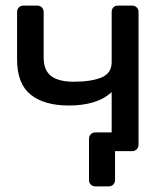

<svg xmlns="http://www.w3.org/2000/svg" viewBox="-20 -540 577 686"><path d="M368 126H321Q311 126 304.5 119.5Q298 113 298 103V-44Q298 -54 304.5 -60.5Q311 -67 321 -67H461L428 0H391V103Q391 113 384.5 119.5Q378 126 368 126ZM402 0Q391 0 385 -6.5Q379 -13 379 -23V-211Q352 -186 313.5 -174.5Q275 -163 226 -163Q138 -163 89.5 -202Q41 -241 41 -328V-497Q41 -507 47.5 -513.5Q54 -520 64 -520H113Q123 -520 129.5 -513.5Q136 -507 136 -497V-334Q136 -289 162.5 -268.5Q189 -248 244 -248Q305 -248 342 -263Q379 -278 379 -318V-497Q379 -507 385 -513.5Q391 -520 402 -520H452Q462 -520 468.5 -513.5Q475 -507 475 -497V-23Q475 -13 468.5 -6.5Q462 0 452 0Z"/></svg>

Font: RubikRegular
Style: Regular
Weight: 400
Designer: Hubert and Fischer
Foundry: Hubert and Fischer
Version: Version 2.300;gftools[0.9.30]